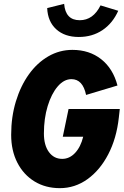

<svg xmlns="http://www.w3.org/2000/svg" viewBox="-20 -968 642 997"><path d="M291 9Q216 9 159 -26Q102 -61 70 -123.5Q38 -186 38 -268Q38 -361 62.5 -441.5Q87 -522 130 -582Q173 -642 231 -675.5Q289 -709 356 -709Q444 -709 505.5 -660.5Q567 -612 590 -524L427 -475Q410 -557 351 -557Q312 -557 279.5 -519Q247 -481 227.5 -417Q208 -353 208 -275Q208 -214 234 -178.5Q260 -143 303 -143Q341 -143 370 -174Q399 -205 412 -258H306L336 -402H602L597 -357Q585 -249 542 -166.5Q499 -84 434 -37.5Q369 9 291 9ZM389 -776Q316 -776 272 -816Q228 -856 225 -926L313 -948Q320 -863 394 -863Q464 -863 502 -940L594 -912Q565 -847 512 -811.5Q459 -776 389 -776Z"/></svg>

Font: Red Hat Mono
Style: Bold Italic
Weight: 700
Italic angle: -12°
Monospace: yes
Designer: Pentagram, MCKL
Foundry: Pentagram, MCKL
Version: Version 1.023; ttfautohint (v1.8.3)